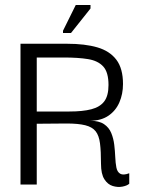

<svg xmlns="http://www.w3.org/2000/svg" viewBox="-20 -738 571 768"><path d="M62 0V-563H248Q320 -563 369.5 -548.5Q419 -534 445.5 -499Q472 -464 472 -402Q472 -362 457.5 -328.5Q443 -295 413.5 -275Q384 -255 340 -255Q376 -255 396 -241.5Q416 -228 425 -206Q434 -184 437 -159Q440 -134 441 -110Q442 -86 445.5 -68Q449 -50 461 -43Q473 -36 497 -45V-3Q488 5 469.5 8.5Q451 12 431 6Q411 0 397.5 -21Q384 -42 384 -83Q384 -133 380 -164.5Q376 -196 362.5 -213Q349 -230 321 -237Q293 -244 246 -244Q199 -244 127 -243V0ZM127 -292H258Q311 -292 345.5 -301Q380 -310 397 -332.5Q414 -355 414 -398Q414 -449 393 -472Q372 -495 332.5 -501.5Q293 -508 235 -508H127ZM264 -606H232V-615L283 -718H342V-704Z"/></svg>

Font: Darker Grotesque Light Medium
Style: Regular
Weight: 500
Version: Version 1.000;gftools[0.9.28]